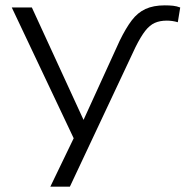

<svg xmlns="http://www.w3.org/2000/svg" viewBox="-20 -517 693 717"><path d="M427 -365Q450 -412 472 -441Q494 -470 523.5 -483.5Q553 -497 595 -497Q613 -497 626.5 -495.5Q640 -494 653 -489L644 -434Q634 -437 623.5 -438.5Q613 -440 603 -440Q577 -440 558 -431.5Q539 -423 522.5 -402Q506 -381 486 -341L241 180H168L265 -21L264 18L24 -489H99L299 -54H285Z"/></svg>

Font: Nunito Sans 10pt SemiExpanded Light
Style: Regular
Weight: 300
Width: 6
Designer: Vernon Adams
Foundry: Vernon Adams
Version: Version 3.101;gftools[0.9.27]